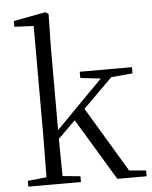

<svg xmlns="http://www.w3.org/2000/svg" viewBox="-55 -848 709 894"><g transform="rotate(-5 299.0 -401.0)"><path d="M326 -483 421 -472 315 -365 202 -250V-639L205 -793L190 -802L41 -774V-747L131 -743V-227L129 -36L41 -27V0H287V-27L204 -35L202 -209L283 -289L457 0H594V-27L515 -34L333 -338L470 -474L570 -483V-512H326Z"/></g></svg>

Font: Noto Serif CJK TC Light
Style: Regular
Weight: 300
Designer: Ryoko NISHIZUKA 西塚涼子 (kana & ideographs); Frank Grießhammer (Latin, Greek & Cyrillic); Wenlong ZHANG 张文龙 (bopomofo); San
Foundry: Adobe
Version: Version 2.001;hotconv 1.1.0;makeotfexe 2.6.0